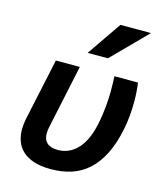

<svg xmlns="http://www.w3.org/2000/svg" viewBox="-116 -852 811 953"><g transform="rotate(15 290.0 -375.5)"><path d="M120.1 -512.2H243.2L172.9 -181.2Q171.4 -173.3 170.7 -166.3Q169.9 -159.2 169.9 -147.9Q169.9 -136.2 173.6 -125Q177.2 -113.8 185.8 -105Q194.3 -96.2 208.5 -91.1Q222.7 -85.9 243.2 -85.9Q302.2 -85.9 344.2 -130.1Q386.2 -174.3 404.8 -262.2Q410.2 -287.1 413.6 -311.5Q417 -335.9 419.2 -358.4Q421.4 -380.9 422.1 -400.4Q422.9 -419.9 422.9 -434.1Q422.9 -463.4 422.4 -481Q421.9 -498.5 420.9 -512.2H542Q544.4 -498 546.6 -472.2Q548.8 -446.3 548.8 -414.1Q548.8 -381.8 545.7 -345Q542.5 -308.1 535.2 -272Q519.5 -193.8 491.9 -139.4Q464.4 -85 426.3 -50.5Q388.2 -16.1 340.1 -0.5Q292 15.1 234.9 15.1Q182.6 15.1 146.7 3.2Q110.8 -8.8 88.4 -29.8Q65.9 -50.8 55.9 -79.1Q45.9 -107.4 45.9 -140.1Q45.9 -163.6 51.8 -193.8ZM366.7 -589.8H262.7L383.8 -766.1H541Z"/></g></svg>

Font: Lorenzo Sans
Style: Bold Italic
Weight: 700
Italic angle: -12°
Foundry: Intel Corporation
Version: Version 1.00; ttfautohint (v1.5)